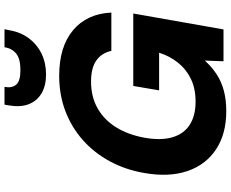

<svg xmlns="http://www.w3.org/2000/svg" viewBox="-104 -884 1001 832"><g transform="rotate(-90 396.0 -468.5)"><path d="M330 12Q231 12 164 -32.5Q97 -77 70 -157Q43 -237 62 -344Q76 -425 112.5 -492.5Q149 -560 204 -609Q259 -658 329.5 -685Q400 -712 483 -712Q609 -712 680.5 -652Q752 -592 757 -486H591Q582 -528 549.5 -551Q517 -574 458 -574Q392 -574 342 -545.5Q292 -517 260 -465.5Q228 -414 215 -344Q202 -272 216.5 -222Q231 -172 270.5 -146.5Q310 -121 371 -121Q428 -121 470 -141.5Q512 -162 540.5 -198Q569 -234 583 -279H420L439 -391H753L684 0H546L549 -81Q522 -51 490 -30Q458 -9 418.5 1.5Q379 12 330 12ZM489 -769Q440 -769 407 -788.5Q374 -808 360 -844Q346 -880 355 -932L358 -949H435Q429 -917 444.5 -898.5Q460 -880 508 -880Q557 -880 579.5 -898.5Q602 -917 607 -949H685L681 -931Q673 -880 645.5 -843.5Q618 -807 578 -788Q538 -769 489 -769Z"/></g></svg>

Font: DM Sans 9pt Black
Style: Italic
Weight: 900
Italic angle: -10°
Version: Version 4.004;gftools[0.9.30]